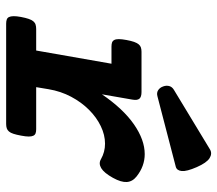

<svg xmlns="http://www.w3.org/2000/svg" viewBox="-62 -662 723 640"><g transform="rotate(90 300.0 -341.5)"><path d="M478 -679.7Q491.7 -687.5 506.8 -678Q522 -668.5 536.6 -635.3Q551.3 -601.6 549.6 -585.2Q547.9 -568.8 535.2 -565.4L300.8 -504.4Q289.1 -501 280.3 -506.6Q271.5 -512.2 267.6 -523.4Q263.7 -534.2 266.4 -543.7Q269 -553.2 278.8 -559.1ZM286.1 -451.2Q302.7 -451.2 308.6 -444.1Q314.5 -437 311.5 -420.4L293.9 -319.3Q342.3 -390.1 394 -426Q445.8 -461.9 493.2 -461.9Q533.7 -461.9 567.9 -434.6Q585 -420.9 586.2 -402.1Q587.4 -383.3 572.3 -356Q555.7 -326.2 540 -316.9Q524.4 -307.6 510.3 -315.9Q486.3 -329.6 458.5 -329.6Q429.2 -329.6 399.9 -315.4Q370.6 -301.3 345.5 -276.1Q320.3 -251 302 -216.6Q283.7 -182.1 276.9 -141.6L270 -100.1H410.2Q418.5 -100.1 423.8 -98.1Q429.2 -96.2 431.9 -90.6Q434.6 -85 434.6 -75.2Q434.6 -65.4 431.6 -49.8Q428.7 -34.2 425.5 -24.4Q422.4 -14.6 417.7 -9.3Q413.1 -3.9 407 -2Q400.9 0 392.6 0H58.6Q50.3 0 44.7 -2Q39.1 -3.9 36.4 -9.3Q33.7 -14.6 33.4 -24.4Q33.2 -34.2 36.1 -49.8Q39.1 -65.4 42.5 -75.2Q45.9 -85 50.5 -90.6Q55.2 -96.2 61.5 -98.1Q67.9 -100.1 76.2 -100.1H147.9L191.9 -351.1H134.8Q126.5 -351.1 121.1 -353Q115.7 -355 112.8 -360.4Q109.9 -365.7 109.9 -375.5Q109.9 -385.3 112.8 -400.9Q115.7 -416.5 119.1 -426.3Q122.6 -436 127.2 -441.7Q131.8 -447.3 137.9 -449.2Q144 -451.2 152.3 -451.2Z"/></g></svg>

Font: Courier Prime
Style: Bold Italic
Weight: 700
Monospace: yes
Designer: Alan Dague-Greene
Foundry: Quote-Unquote Apps
Version: Version 1.202